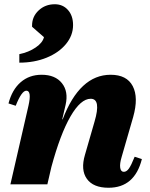

<svg xmlns="http://www.w3.org/2000/svg" viewBox="-20 -868 708 904"><path d="M29 0 114 -370Q130 -441 104 -441Q82 -441 54 -370L20 -381Q37 -446 77.5 -481Q118 -516 176 -516Q240 -516 271.5 -476.5Q303 -437 289 -375L273 -306H275Q355 -516 501 -516Q577 -516 605 -462.5Q633 -409 607 -317L553 -130Q543 -97 546 -78Q549 -59 563 -59Q576 -59 587 -74.5Q598 -90 614 -130L648 -119Q614 16 491 16Q419 16 389 -26Q359 -68 380 -139L425 -295Q457 -403 407 -403Q360 -403 312 -320Q264 -237 222 -82L203 0ZM71 -573V-613Q115 -622 148 -644.5Q181 -667 187 -693L131 -742V-748Q131 -790 162 -819Q193 -848 238 -848Q276 -848 300 -821Q324 -794 324 -750Q324 -701 290.5 -660.5Q257 -620 199.5 -596.5Q142 -573 71 -573Z"/></svg>

Font: Platypi ExtraBold
Style: Italic
Weight: 800
Italic angle: -13°
Designer: David Sargent
Foundry: Bolt Cutter Type
Version: Version 1.200; ttfautohint (v1.8.4.7-5d5b)